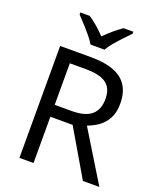

<svg xmlns="http://www.w3.org/2000/svg" viewBox="-168 -1048 959 1151"><g transform="rotate(20 311.0 -472.0)"><path d="M294 -714Q383 -714 440.5 -691.5Q498 -669 526 -624Q554 -579 554 -511Q554 -454 533 -416Q512 -378 479.5 -355.5Q447 -333 411 -320L607 0H502L329 -295H187V0H97V-714ZM289 -636H187V-371H294Q381 -371 421 -405.5Q461 -440 461 -507Q461 -554 442.5 -582Q424 -610 386 -623Q348 -636 289 -636ZM265 -784Q252 -807 230 -833.5Q208 -860 184 -886Q160 -912 142 -931V-944H202Q228 -927 256 -903Q284 -879 309 -852Q336 -879 364 -903Q392 -927 418 -944H480V-931Q461 -912 436.5 -886Q412 -860 389.5 -833.5Q367 -807 355 -784Z"/></g></svg>

Font: Noto Sans Lao Looped
Style: Regular
Weight: 400
Designer: Mark Frömberg, Ben Mitchell
Foundry: The Fontpad Ltd
Version: Version 1.001